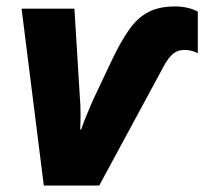

<svg xmlns="http://www.w3.org/2000/svg" viewBox="-20 -576 634 596"><path d="M116 0 47 -549H211L228 -272Q230 -251 230 -223Q230 -195 229 -174H232Q238 -193 249 -219Q260 -245 269 -266L329 -393Q356 -449 381.5 -485Q407 -521 440.5 -538.5Q474 -556 523 -556Q564 -556 594 -540V-411Q575 -421 552 -421Q530 -421 515 -407Q500 -393 488 -370L288 0Z"/></svg>

Font: Noto Sans ExtraBold
Style: Italic
Weight: 800
Italic angle: -12°
Designer: Monotype Design Team
Foundry: Monotype Imaging Inc.
Version: Version 2.013; ttfautohint (v1.8.4.7-5d5b)